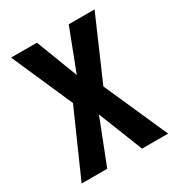

<svg xmlns="http://www.w3.org/2000/svg" viewBox="-136 -632 667 721"><g transform="rotate(-30 197.0 -271.0)"><path d="M133 -278 10 0H121L196 -192L272 0H385L263 -275L379 -542H267L198 -362L129 -542H17Z"/></g></svg>

Font: Noto Sans Display Condensed Medium
Style: Regular
Weight: 500
Width: 3
Designer: Monotype Design Team
Foundry: Monotype Imaging Inc.
Version: Version 1.900